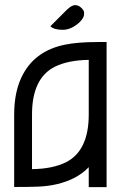

<svg xmlns="http://www.w3.org/2000/svg" viewBox="-20 -747 504 767"><path d="M405.8 0.5H334.5V-79.1Q309.1 -52.7 275.4 -35.6Q213.9 -4.9 133.3 -1.5Q99.1 0 36.6 0V-289.6Q36.6 -387.7 73.7 -453.6Q124.5 -544.9 238.8 -568.4Q289.6 -579.1 370.1 -579.1H405.8ZM107.9 -71.3Q189.5 -72.3 243.2 -98.6Q334.5 -144.5 334.5 -289.6V-507.8Q252.9 -506.8 199.2 -480.5Q107.9 -434.6 107.9 -289.6ZM231 -627.9Q195.8 -627.9 181.2 -642.1L247.6 -708.5Q266.6 -726.6 280.8 -726.6Q294.4 -726.1 304.9 -715.6Q315.4 -705.1 315.9 -697.8V-689.9Q315.9 -676.3 297.9 -658.2Q264.6 -627.9 231 -627.9Z"/></svg>

Font: Greenwashing Machine
Style: Regular
Weight: 400
Designer: Tup Wanders
Foundry: Free font, DO NOT SELL
Version: Version 1.00;August 10, 2023;FontCreator 11.5.0.2430 64-bit